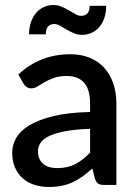

<svg xmlns="http://www.w3.org/2000/svg" viewBox="-20 -735 542 763"><path d="M338 -223Q280.5 -221 241 -213.8Q201.5 -206.5 177 -195.2Q152.5 -184 141.8 -168.5Q131 -153 131 -134.5Q131 -116.5 136.8 -103.8Q142.5 -91 152.8 -82.8Q163 -74.5 176.8 -70.8Q190.5 -67 207 -67Q249 -67 279.2 -82.8Q309.5 -98.5 338 -128.5ZM53 -439Q139.5 -519.5 259 -519.5Q303 -519.5 337.2 -505.2Q371.5 -491 394.8 -465Q418 -439 430.2 -403.2Q442.5 -367.5 442.5 -324V0H394.5Q379 0 371 -4.8Q363 -9.5 357.5 -24L347 -65.5Q327.5 -48 308.5 -34.2Q289.5 -20.5 269.2 -11Q249 -1.5 225.8 3.2Q202.5 8 174.5 8Q143.5 8 116.8 -0.5Q90 -9 70.5 -26.2Q51 -43.5 39.8 -69Q28.5 -94.5 28.5 -129Q28.5 -158.5 44.2 -186.5Q60 -214.5 96.2 -236.8Q132.5 -259 191.8 -273.5Q251 -288 338 -290V-324Q338 -379 314.5 -406Q291 -433 245.5 -433Q214.5 -433 193.5 -425.2Q172.5 -417.5 157 -408.5Q141.5 -399.5 129.5 -391.8Q117.5 -384 104 -384Q93 -384 85.2 -389.8Q77.5 -395.5 72.5 -404ZM302 -672Q318 -672 327 -681.2Q336 -690.5 336.5 -712H402Q402 -686 395 -664.8Q388 -643.5 375.2 -628.2Q362.5 -613 344.8 -604.8Q327 -596.5 306 -596.5Q288.5 -596.5 273 -603.2Q257.5 -610 244 -618Q230.5 -626 218.5 -632.8Q206.5 -639.5 196 -639.5Q180 -639.5 171 -629.8Q162 -620 162 -598.5H95.5Q95.5 -624.5 102.8 -646Q110 -667.5 122.8 -682.8Q135.5 -698 153.2 -706.5Q171 -715 192 -715Q210 -715 225.5 -708.2Q241 -701.5 254.5 -693.5Q268 -685.5 279.8 -678.8Q291.5 -672 302 -672Z"/></svg>

Font: Lato SemiBold
Style: Regular
Weight: 600
Designer: Lukasz Dziedzic with Adam Twardoch and Botio Nikoltchev
Foundry: tyPoland Lukasz Dziedzic
Version: Version 2.015; 2015-08-06; http://www.latofonts.com/